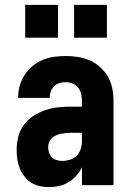

<svg xmlns="http://www.w3.org/2000/svg" viewBox="-20 -757 540 785"><path d="M181 8Q161 8 142.5 4Q124 0 108 -10Q92 -20 80 -35.5Q68 -51 61 -68.5Q54 -86 51 -105Q48 -124 48 -143Q48 -170 54.5 -196.5Q61 -223 76.5 -245Q92 -267 115 -282Q138 -297 163.5 -306Q189 -315 215.5 -318Q242 -321 269 -321H315V-346Q315 -360 311.5 -374Q308 -388 299 -399Q290 -410 276.5 -415.5Q263 -421 248 -421Q235 -421 222.5 -417Q210 -413 201 -404Q192 -395 187.5 -382.5Q183 -370 183 -357H54Q54 -382 60.5 -405.5Q67 -429 80 -449.5Q93 -470 112 -486Q131 -502 153.5 -511.5Q176 -521 200 -524.5Q224 -528 248 -528Q274 -528 299 -524Q324 -520 347 -510Q370 -500 389.5 -482.5Q409 -465 421.5 -443Q434 -421 439 -396Q444 -371 444 -346V0H315V-73Q306 -54 292 -38.5Q278 -23 260 -12Q242 -1 221.5 3.5Q201 8 181 8ZM234 -99Q250 -99 266 -104Q282 -109 293.5 -120.5Q305 -132 310 -148Q315 -164 315 -180V-214H269Q259 -214 249 -213Q239 -212 229 -210Q219 -208 209 -203.5Q199 -199 191.5 -192Q184 -185 180.5 -175.5Q177 -166 177 -155Q177 -144 180.5 -133Q184 -122 192 -114Q200 -106 211.5 -102.5Q223 -99 234 -99ZM417 -603H283V-737H417ZM217 -603H83V-737H217Z"/></svg>

Font: Iosevka SS04 Heavy
Style: Regular
Weight: 900
Monospace: yes
Designer: Belleve Invis
Foundry: Belleve Invis
Version: Version 19.0.0; ttfautohint (v1.8.4)